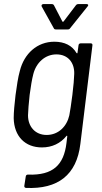

<svg xmlns="http://www.w3.org/2000/svg" viewBox="-20 -718 498 939"><path d="M323 -580 408 -686C414 -692 412 -698 404 -698H363C358 -698 354 -696 351 -692L291 -613C289 -611 286 -611 285 -613L244 -692C242 -696 238 -698 233 -698H192C185 -698 181 -692 184 -686L243 -580C245 -575 249 -574 254 -574H311C316 -574 320 -575 323 -580ZM364 -496 359 -460C359 -457 357 -456 354 -459C333 -495 296 -514 246 -514C162 -514 98 -456 77 -371C68 -340 62 -296 56 -253C51 -211 47 -169 47 -140C49 -51 103 3 185 3C235 3 276 -17 305 -53C308 -56 309 -54 309 -51L305 -18C292 89 239 140 118 136C111 135 107 139 106 145L99 190C98 197 101 200 107 201C263 208 355 138 373 -14L432 -496C433 -502 430 -506 424 -506H374C369 -506 364 -502 364 -496ZM319 -154C307 -100 266 -58 208 -58C152 -58 117 -99 117 -154C118 -179 120 -209 125 -254C131 -298 136 -329 143 -356C157 -411 200 -452 256 -452C313 -452 345 -411 343 -356C342 -328 340 -305 334 -254C327 -202 324 -180 319 -154Z"/></svg>

Font: Barlow Semi Condensed
Style: Italic
Weight: 400
Width: 4
Italic angle: -7°
Designer: Jeremy Tribby
Foundry: Tribby Type
Version: Version 1.422;hotconv 1.0.109;makeotfexe 2.5.65596